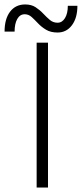

<svg xmlns="http://www.w3.org/2000/svg" viewBox="-110 -842 367 862"><path d="M3 -822Q-40 -822 -64.8 -789.5Q-89.5 -757 -89.5 -700H-44.5Q-44.5 -735.5 -32.5 -756.8Q-20.5 -778 1 -778Q18.5 -778 32.2 -765.5Q46 -753 61 -737Q76 -721 96.8 -708.5Q117.5 -696 148.5 -696Q188.5 -696 213 -728.8Q237.5 -761.5 237.5 -816H194.5Q194.5 -781.5 181.8 -760.8Q169 -740 148.5 -740Q128.5 -740 113.8 -752.5Q99 -765 84 -781Q69 -797 50 -809.5Q31 -822 3 -822ZM54.5 -650.5V0H105.5V-650.5Z"/></svg>

Font: Overused Grotesk Light
Style: Regular
Weight: 300
Designer: RandomMaerks
Version: Version 0.005